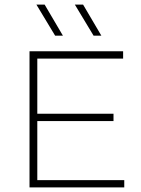

<svg xmlns="http://www.w3.org/2000/svg" viewBox="-20 -819 617 839"><path d="M109 0V-595H518V-563H143V-32H523V0ZM128 -290V-322H476V-290ZM389 -663 307 -799H343L423 -663ZM221 -663 139 -799H175L255 -663Z"/></svg>

Font: Encode Sans SC Expanded Thin
Style: Regular
Weight: 250
Width: 7
Designer: Multiple Designers
Foundry: Impallari Type
Version: Version 3.002